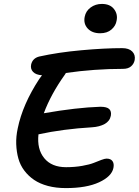

<svg xmlns="http://www.w3.org/2000/svg" viewBox="-20 -943 710 982"><path d="M492.2 -772.9Q451.2 -772.9 428.7 -797.1Q406.2 -821.3 413.1 -856.9Q418.9 -886.7 443.6 -904.8Q468.3 -922.9 501 -922.9Q543 -922.9 563.2 -896.5Q583.5 -870.1 576.2 -836.9Q572.3 -811.5 550.3 -792.2Q528.3 -772.9 492.2 -772.9ZM316.9 19Q266.6 19 225.3 8.1Q184.1 -2.9 154.8 -22.7Q125.5 -42.5 104.5 -70.3Q83.5 -98.1 74 -132.1Q64.5 -166 63 -205.3Q61.5 -244.6 70.8 -287.1Q95.7 -408.7 180.2 -538.1Q192.4 -555.2 194.8 -558.1Q163.6 -560.1 149.2 -575.2Q134.8 -590.3 139.2 -612.8Q146.5 -645 180.2 -653.8Q277.3 -675.3 396 -686Q514.6 -696.8 605 -696.8Q639.2 -696.8 656.2 -679.7Q673.3 -662.6 668.9 -636.2Q665 -616.2 650.1 -603.5Q635.3 -590.8 608.9 -590.8Q462.9 -590.8 316.9 -569.8Q316.4 -569.3 314.5 -565.4Q312.5 -561.5 311 -560.1Q240.2 -460.9 204.1 -363.8Q371.6 -393.1 493.2 -397Q526.4 -397 538.6 -385.3Q550.8 -373.5 546.9 -351.1Q541.5 -323.2 515.1 -308.8Q488.8 -294.4 451.2 -292Q302.2 -283.2 176.8 -255.9Q168.5 -180.2 206.3 -134Q244.1 -87.9 317.9 -87.9Q362.3 -87.9 400.6 -94.7Q439 -101.6 459.5 -109.9Q480 -118.2 498 -125Q516.1 -131.8 524.9 -131.8Q546.4 -131.8 555.4 -118.9Q564.5 -106 560.1 -84Q551.3 -40.5 486.8 -10.7Q422.4 19 316.9 19Z"/></svg>

Font: Shantell Sans Bouncy
Style: Italic
Weight: 500
Italic angle: -11.31°
Designer: Stephen Nixon, Anya Danilova, Shantell Martin
Foundry: Arrow Type
Version: Version 1.006;[9816181b4]